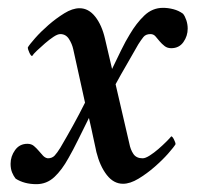

<svg xmlns="http://www.w3.org/2000/svg" viewBox="-20 -464 534 490"><path d="M183 -443Q206 -443 223 -421.5Q240 -400 248 -365L266 -288Q277 -311 289 -335.5Q301 -360 311 -376Q328 -405 348.5 -424.5Q369 -444 396 -444Q409 -444 422.5 -440.5Q436 -437 447 -429Q452 -423 455.5 -412.5Q459 -402 459 -391Q459 -372 448 -356.5Q437 -341 417 -341Q407 -341 400 -346.5Q393 -352 387.5 -358.5Q382 -365 377 -371Q372 -377 364 -377Q352 -377 346 -369.5Q340 -362 333 -351Q319 -326 303.5 -299.5Q288 -273 275 -249L310 -98Q313 -82 320.5 -71Q328 -60 344 -60Q351 -60 362 -67Q373 -74 384 -83.5Q395 -93 404.5 -102.5Q414 -112 417 -116Q420 -116 424 -108Q428 -100 428 -96Q424 -89 409.5 -72.5Q395 -56 375 -38.5Q355 -21 333.5 -8Q312 5 294 5Q270 5 252.5 -17.5Q235 -40 226 -76Q226 -76 224 -85.5Q222 -95 219 -108.5Q216 -122 213 -136.5Q210 -151 207 -163Q194 -137 180 -108.5Q166 -80 155 -61Q138 -30 118.5 -12Q99 6 73 6Q42 6 20 -8Q15 -14 11 -23.5Q7 -33 7 -46Q7 -65 18.5 -81Q30 -97 50 -97Q60 -97 66.5 -91.5Q73 -86 78.5 -79.5Q84 -73 89.5 -67Q95 -61 102 -60Q113 -60 119.5 -67Q126 -74 134 -87Q151 -116 166.5 -144Q182 -172 197 -202L167 -338Q164 -352 156 -364.5Q148 -377 134 -377Q127 -377 116.5 -370Q106 -363 95 -353.5Q84 -344 74.5 -335Q65 -326 62 -321Q59 -321 55 -329.5Q51 -338 51 -343Q55 -350 69.5 -366.5Q84 -383 103.5 -400Q123 -417 144 -430Q165 -443 183 -443Z"/></svg>

Font: Vermiglione Medium
Style: Italic
Weight: 500
Italic angle: -11°
Version: Version 1.000